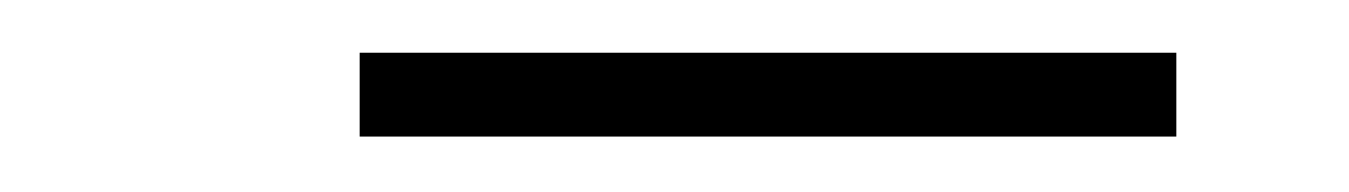

<svg xmlns="http://www.w3.org/2000/svg" viewBox="-20 -730 499 71"><path d="M113 -679.5V-710.5H415V-679.5Z"/></svg>

Font: Imbue Thin 10pt ExtraLight
Style: Regular
Weight: 250
Version: Version 1.102